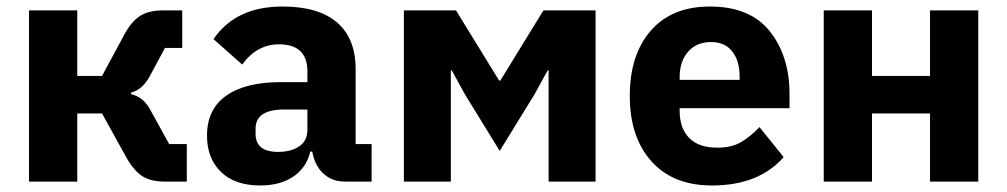

<svg xmlns="http://www.w3.org/2000/svg" viewBox="-20 -557 3090 589"><path d="M69 0V-525H217V-324H293L362 -452Q383 -491 409.5 -508Q436 -525 478 -525H539V-410H486L441 -326Q418 -282 382 -273V-268Q419 -260 440 -222L499 -115H553V0H484Q442 0 416 -17Q390 -34 367 -75L293 -209H217V0Z M1120 0H1038Q998 0 971.5 -25Q945 -50 938 -92H932Q920 -42 879.5 -15Q839 12 778 12Q701 12 658 -29.5Q615 -71 615 -141Q615 -222 674 -263.5Q733 -305 840 -305H923V-338Q923 -421 836 -421Q768 -421 723 -359L635 -437Q703 -537 847 -537Q957 -537 1014 -488Q1071 -439 1071 -345V-115H1120ZM833 -91Q873 -91 898 -108Q923 -125 923 -159V-221H851Q764 -221 764 -162V-147Q764 -91 833 -91Z M1219 0V-525H1379L1511 -310H1515L1647 -525H1807V0H1663V-341H1660L1620 -268L1513 -94L1406 -268L1366 -341H1363V0Z M2164 12Q2045 12 1978.5 -62Q1912 -136 1912 -263Q1912 -389 1976.5 -463Q2041 -537 2158 -537Q2281 -537 2341.5 -461Q2402 -385 2402 -269V-225H2065V-217Q2065 -164 2094 -134Q2123 -104 2181 -104Q2223 -104 2251.5 -120Q2280 -136 2310 -167L2384 -75Q2308 12 2164 12ZM2161 -428Q2117 -428 2091 -398.5Q2065 -369 2065 -320V-312H2249V-321Q2249 -370 2226.5 -399Q2204 -428 2161 -428Z M2507 0V-525H2655V-324H2833V-525H2981V0H2833V-209H2655V0Z"/></svg>

Font: Aneliza
Style: Bold
Weight: 700
Designer: Mike Abbink, Paul van der Laan, Pieter van Rosmalen
Foundry: Bold Monday
Version: Version 3.0